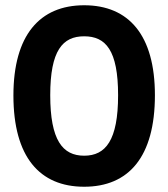

<svg xmlns="http://www.w3.org/2000/svg" viewBox="-20 -700 640 730"><path d="M300 10C469 10 569 -103 569 -338C569 -566 470 -680 300 -680C131 -680 31 -566 31 -337C31 -103 131 10 300 10ZM300 -108C218 -108 171 -167 171 -338C171 -508 218 -562 300 -562C382 -562 429 -509 429 -338C429 -167 382 -108 300 -108Z"/></svg>

Font: SN Pro
Style: Bold
Weight: 700
Designer: Tobias Whetton
Foundry: Supernotes
Version: Version 1.003;Glyphs 3.3 (3324)